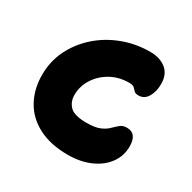

<svg xmlns="http://www.w3.org/2000/svg" viewBox="-124 -643 778 777"><g transform="rotate(30 265.0 -255.0)"><path d="M285 9Q204 9 147.5 -20Q91 -49 62 -101Q33 -153 33 -220Q33 -283 59.5 -337Q86 -391 132 -432Q178 -473 238.5 -496Q299 -519 366 -519Q412 -519 440.5 -496Q469 -473 469 -428Q469 -392 454 -367Q439 -342 412 -342Q397 -342 391.5 -348.5Q386 -355 379 -361.5Q372 -368 355 -368Q307 -368 269 -346.5Q231 -325 209 -290Q187 -255 187 -215Q187 -183 207.5 -162Q228 -141 286 -141Q325 -141 347 -150.5Q369 -160 382 -173Q395 -186 407 -196Q419 -206 438 -206Q485 -206 485 -145Q485 -101 459.5 -66Q434 -31 388.5 -11Q343 9 285 9Z"/></g></svg>

Font: Shantell Sans Normal
Style: Bold
Weight: 700
Designer: Stephen Nixon, Anya Danilova, Shantell Martin
Foundry: Arrow Type
Version: Version 1.009;[a7da0bfa3]